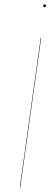

<svg xmlns="http://www.w3.org/2000/svg" viewBox="-20 -852 254 872"><path d="M183.1 -819.8Q176.8 -819.8 176.8 -826.2Q176.8 -832 183.1 -832Q189 -832 189 -826.2Q189 -819.8 183.1 -819.8ZM167 -680.2 71.8 0H69.8L165 -680.2Z"/></svg>

Font: Fira Sans Compressed Two
Style: Italic
Weight: 100
Width: 3
Italic angle: -8°
Designer: Carrois Corporate & Edenspiekermann AG
Foundry: Carrois Corporate GbR & Edenspiekermann AG
Version: Version 4.203;PS 004.203;hotconv 1.0.88;makeotf.lib2.5.64775